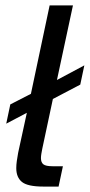

<svg xmlns="http://www.w3.org/2000/svg" viewBox="-20 -688 331 708"><path d="M140 0Q82 0 61 -17Q40 -34 40 -68Q40 -80 42 -94.5Q44 -109 47 -125L79 -272L3 -232L18 -303L94 -342L163 -668H249L190 -393L291 -447L276 -376L175 -323L136 -140Q134 -130 132.5 -121Q131 -112 131 -105Q131 -89 140 -82Q149 -75 174 -75H212L196 0Z"/></svg>

Font: Atkinson Hyperlegible
Style: Italic
Weight: 400
Italic angle: -12°
Designer: Elliott Scott, Megan Eiswerth, Linus Boman, Theodore Petrosky
Foundry: Braille Institute
Version: Version 1.006; ttfautohint (v1.8.3)